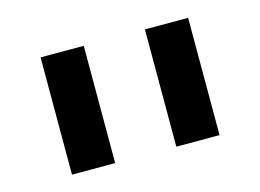

<svg xmlns="http://www.w3.org/2000/svg" viewBox="-56 -697 684 505"><g transform="rotate(-15 286.0 -444.5)"><path d="M202.6 -603.5V-284.2H85V-603.5ZM486.8 -603.5V-284.2H369.1V-603.5Z"/></g></svg>

Font: Arimo SemiBold
Style: Regular
Weight: 600
Designer: Steve Matteson
Foundry: Monotype Imaging Inc.
Version: Version 1.33